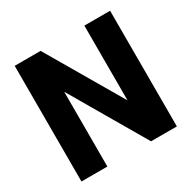

<svg xmlns="http://www.w3.org/2000/svg" viewBox="-158 -867 1020 1022"><g transform="rotate(-30 352.0 -355.5)"><path d="M645 -710.9V0H486.3L217.8 -459.5V0H58.6V-710.9H217.8L486.8 -251.5V-710.9Z"/></g></svg>

Font: Vazirmatn RD ExtraBold
Style: Regular
Weight: 800
Designer: Saber Rastikerdar
Foundry: Saber Rastikerdar
Version: Version 32.102